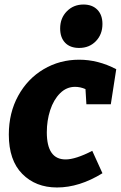

<svg xmlns="http://www.w3.org/2000/svg" viewBox="-20 -815 534 849"><path d="M187 -230Q187 -110 270 -110Q314 -110 388 -148L433 -49Q331 14 232 14Q138 14 78.5 -46Q19 -106 19 -220Q19 -316 60.5 -391.5Q102 -467 173 -509Q244 -551 330 -551Q414 -551 494 -509L470 -354H362L358 -421Q335 -431 312 -431Q274 -431 245.5 -402.5Q217 -374 202 -328Q187 -282 187 -230ZM246 -689Q246 -735 275.5 -765Q305 -795 349 -795Q388 -795 410.5 -772Q433 -749 433 -709Q433 -663 404 -633Q375 -603 330 -603Q290 -603 268 -626Q246 -649 246 -689Z"/></svg>

Font: Bitter Pro ExtraBold
Style: Italic
Weight: 800
Italic angle: -9°
Designer: Sol Matas, and Bitter project Authors
Foundry: Sol Matas
Version: Version 1.010